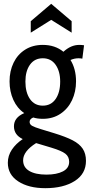

<svg xmlns="http://www.w3.org/2000/svg" viewBox="-20 -735 470 1005"><path d="M430 107Q430 175 371 212.5Q312 250 217 250Q130 250 75.5 214.5Q21 179 21 117Q21 80 42 48.5Q63 17 99 -7Q53 -29 53 -74Q53 -120 107 -143Q70 -168 50 -212Q30 -256 30 -309Q30 -363 51 -406.5Q72 -450 111.5 -475Q151 -500 204 -500Q268 -500 312 -464Q351 -500 395 -500Q408 -500 420 -498L411 -428Q401 -430 391 -430Q370 -430 349 -421Q378 -374 378 -309Q378 -255 357 -210.5Q336 -166 296.5 -139.5Q257 -113 204 -113Q176 -113 154 -120Q135 -112 135 -97Q135 -84 148 -76.5Q161 -69 194 -59L263 -38Q325 -19 360.5 -0.5Q396 18 413 43.5Q430 69 430 107ZM113 -308Q113 -251 137 -216.5Q161 -182 204 -182Q247 -182 271 -216.5Q295 -251 295 -308Q295 -362 271 -396Q247 -430 204 -430Q161 -430 137 -396.5Q113 -363 113 -308ZM342 112Q342 85 322 69.5Q302 54 249 38L169 14Q101 57 101 104Q101 141 133.5 160Q166 179 223 179Q277 179 309.5 162Q342 145 342 112ZM141 -624 248 -715 355 -624V-564L248 -631L141 -564Z"/></svg>

Font: Cabin Condensed
Style: Regular
Weight: 400
Width: 3
Version: Version 2.001